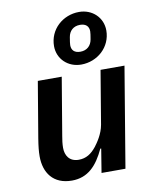

<svg xmlns="http://www.w3.org/2000/svg" viewBox="-91 -893 782 974"><g transform="rotate(-10 300.0 -406.0)"><path d="M354.4 0H477.6L563.6 -516H440.3L394.5 -241.8C386.4 -193.9 356.9 -153.4 343.4 -135.7C318.2 -104 290.8 -85.9 252.8 -85.9C203.5 -85.9 184.3 -121.1 184.3 -159.1C184.3 -179.7 187.1 -199.6 190.7 -219.8L240.4 -516H117.2L68.9 -228.7C62.5 -188.9 59.7 -163 59.7 -137.1C59.7 -52.6 104.4 12.1 200.3 12.1C282.7 12.1 331 -39.4 369.7 -122.5H374.3ZM228.7 -675.1C228.7 -609 280.9 -559.3 349.1 -559.3C432.9 -559.3 503.9 -622.2 503.9 -708.1C503.9 -774.1 452.1 -824.2 383.5 -824.2C299.7 -824.2 228.7 -761.4 228.7 -675.1ZM310.4 -665.8C310.4 -674.7 312.5 -686.4 315.7 -706.3C321 -738.3 343 -758.9 377.1 -758.9C407.3 -758.9 422.6 -743.3 422.6 -717.7C422.6 -708.5 420.5 -696.7 417.3 -677.2C411.9 -644.9 389.6 -624.3 355.8 -624.3C325.3 -624.3 310.4 -639.9 310.4 -665.8Z"/></g></svg>

Font: Margiela Mono Italic SmBold It
Style: Regular
Weight: 600
Designer: Mike Abbink, Paul van der Laan, Pieter van Rosmalen
Foundry: Bold Monday
Version: Version 2.003 2021